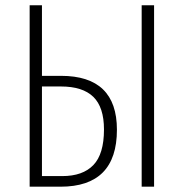

<svg xmlns="http://www.w3.org/2000/svg" viewBox="-20 -704 693 724"><path d="M210 -418Q420.9 -418 420.9 -214.8Q420.9 0 208 0H91.8V-684.1H138.2V-418ZM514.2 -684.1H561V0H514.2ZM214.8 -40Q292 -40 332 -81.5Q372.1 -123 372.1 -215.8Q372.1 -299.8 331.8 -338.9Q291.5 -377.9 210 -377.9H138.2V-40Z"/></svg>

Font: Fira Sans Compressed ExtraLight
Style: Regular
Weight: 250
Width: 1
Designer: Carrois Corporate & Edenspiekermann AG
Foundry: Carrois Corporate GbR & Edenspiekermann AG
Version: Version 4.203;PS 004.203;hotconv 1.0.88;makeotf.lib2.5.64775